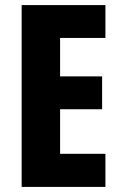

<svg xmlns="http://www.w3.org/2000/svg" viewBox="-20 -734 479 754"><path d="M394 0V-130H216V-305H381V-434H216V-585H394V-714H65V0Z"/></svg>

Font: Noto Sans Gujarati UI ExtraCondensed ExtraBold
Style: Regular
Weight: 800
Width: 2
Designer: Jelle Bosma - Monotype Design Team, Universal Thirst
Foundry: Monotype Imaging Inc.
Version: Version 2.106